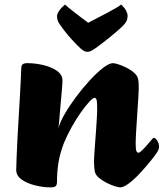

<svg xmlns="http://www.w3.org/2000/svg" viewBox="-20 -797 708 830"><path d="M198.9 13Q166.5 13 131.7 4.3Q96.9 -4.3 73.5 -20.9Q50.1 -37.5 50.1 -62.3Q50.1 -80.7 51.8 -117Q53.4 -153.3 55.6 -199.6Q57.9 -245.8 61 -294.5Q64.1 -343.2 66.4 -386.4Q68.6 -429.6 70.2 -460.4Q71.9 -491.3 71.9 -501.6Q71.9 -513.2 77.5 -518.6Q83.2 -524 98.7 -524Q132.4 -524 167.3 -515.7Q202.2 -507.4 226.1 -490.8Q250 -474.3 250 -448.7Q250 -443.7 249.2 -429.9Q248.5 -416.2 246.6 -397.2Q244.7 -378.2 242.9 -356.2Q241 -334.2 239.1 -312.9Q237.3 -291.5 235.8 -272.9Q234.3 -254.3 232.8 -242.2Q238.7 -267.8 259.4 -303.6Q280 -339.4 308.6 -377.8Q337.2 -416.2 367.9 -449.5Q398.6 -482.8 425.3 -503.4Q452 -524 468.5 -524Q474.8 -524 491.4 -519Q507.9 -514 526.9 -504.4Q545.8 -494.9 560.1 -482.2Q574.5 -469.6 577.2 -454Q579.2 -444.7 579.5 -434.1Q579.7 -423.5 579.7 -411Q579.7 -400.9 577.7 -370.1Q575.7 -339.4 573.1 -301.1Q570.5 -262.9 568.5 -228.8Q566.5 -194.8 566.5 -177.4Q566.5 -153.2 569.3 -145.1Q572 -136.9 579 -136.9Q583 -136.9 590.4 -143.6Q597.8 -150.3 606.5 -159.6Q615.2 -168.9 622.7 -178.1Q630.3 -187.2 634.5 -191.9Q640.3 -198.5 641.4 -199.7Q642.5 -201 645.3 -201Q652.1 -201 659.8 -188.8Q667.6 -176.7 667.6 -162.9Q667.6 -156.9 665.2 -150.6Q662.8 -144.3 658.6 -137.8Q650.3 -124.8 630.2 -100.1Q610.1 -75.3 585.8 -49Q561.6 -22.8 538.1 -4.9Q514.6 13 499.3 13Q493 13 476.5 8Q459.9 3 440.8 -6.7Q421.8 -16.3 407 -29Q392.1 -41.7 389.4 -57Q388.1 -66.5 387.3 -77Q386.4 -87.5 386.4 -100Q386.4 -107.2 387.6 -128.9Q388.9 -150.7 391.2 -179.7Q393.6 -208.7 395.5 -237.3Q397.3 -265.8 398.7 -288.1Q400.1 -310.4 400.1 -318.5Q400.3 -356.3 397.6 -365.2Q394.8 -374.1 388.1 -374.1Q381.9 -374.1 366.2 -357.3Q350.5 -340.5 330.5 -312.4Q310.5 -284.4 290.7 -249.2Q270.9 -213.9 256 -178Q238.6 -131.8 232.5 -92.8Q226.3 -53.9 226.3 -9.4Q226.3 2.2 220.8 7.6Q215.2 13 198.9 13ZM358 -573.1Q349.9 -573.1 344.6 -576Q339.2 -578.9 330.1 -585.9Q311.4 -602.9 290.7 -625.8Q270.1 -648.6 254.3 -669.6Q238.6 -690.6 232.9 -700.3Q229.6 -707 228.1 -713.5Q226.6 -720 226.6 -727Q226.6 -736.5 235.1 -749.7Q243.6 -762.8 261.2 -777.4Q265 -773.2 277 -763.4Q289 -753.7 304.5 -741.6Q320 -729.4 335.4 -717.9Q350.8 -706.5 361.5 -698.6Q376.7 -706.8 398.3 -717.9Q419.9 -729.1 442.2 -740.8Q464.4 -752.5 481.3 -762.4Q498.2 -772.4 503.7 -777.4Q519.3 -762.6 525.4 -750.8Q531.5 -739 531.5 -728.8Q531.5 -721.8 529.7 -713.6Q527.8 -705.5 521.3 -696.9Q517.3 -690.9 506.2 -680.3Q495.1 -669.7 480 -657Q464.9 -644.3 448.3 -630.9Q431.7 -617.4 416.2 -605.7Q400.7 -594 388.9 -585.9Q378.1 -578.9 372.2 -576Q366.3 -573.1 358 -573.1Z"/></svg>

Font: Briem Hand Thin
Style: Regular
Weight: 100
Designer: Gunnlaugur SE Briem, Eben Sorkin
Foundry: Sorkin Type Co.
Version: Version 1.003